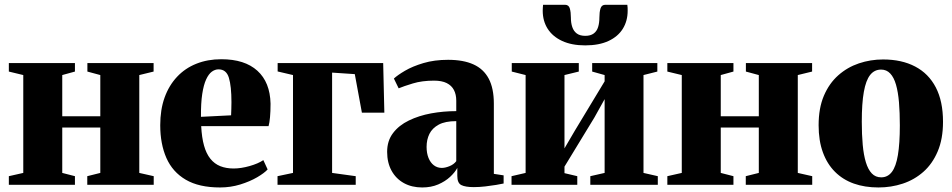

<svg xmlns="http://www.w3.org/2000/svg" viewBox="-20 -794 4092 825"><path d="M18 0V-37L80 -51V-471.5L18 -486.5V-523H302V-486.5L247.5 -471.5V-294.5H411V-471.5L355.5 -486.5V-523H640V-486.5L578.5 -471.5V-51L640.5 -37V0H355V-37L411 -51V-246H247.5V-51L302 -37V0Z M925.5 11.5Q835 11.5 778.2 -21.8Q721.5 -55 695 -115.2Q668.5 -175.5 668.5 -256Q668.5 -322.5 687.2 -374.8Q706 -427 740.8 -464Q775.5 -501 823.8 -520.2Q872 -539.5 931 -539.5Q1031.5 -539.5 1086 -490Q1140.5 -440.5 1142.5 -348.5Q1142.5 -314.5 1140.2 -290.2Q1138 -266 1134 -252H844.5Q847 -202.5 856.8 -168Q866.5 -133.5 884 -111.8Q901.5 -90 926.5 -80Q951.5 -70 984 -70Q1015.5 -70 1052.5 -80.5Q1089.5 -91 1111.5 -106L1130 -66Q1116 -50.5 1084.8 -32.2Q1053.5 -14 1012 -1.2Q970.5 11.5 925.5 11.5ZM843.5 -292 973 -298.5Q973.5 -313.5 974 -326.8Q974.5 -340 974.5 -355Q974.5 -423.5 963.5 -459.8Q952.5 -496 919 -496Q904 -496 890.2 -486Q876.5 -476 865.8 -452.8Q855 -429.5 849 -390.2Q843 -351 843.5 -292Z M1172.5 0V-37L1239 -51V-471.5L1173 -487V-523H1626.5L1631.5 -310H1535L1504.5 -475.5L1407 -482V-51L1508.5 -37V0Z M1794 11.5Q1749.5 11.5 1715.5 -7.2Q1681.5 -26 1662.5 -60.5Q1643.5 -95 1643.5 -141.5Q1643.5 -189 1668.8 -222.2Q1694 -255.5 1736.8 -276.2Q1779.5 -297 1832.2 -306.8Q1885 -316.5 1940.5 -316.5V-361.5Q1940.5 -388 1930.5 -407.2Q1920.5 -426.5 1899.5 -437Q1878.5 -447.5 1845 -447.5Q1793.5 -447.5 1754 -435.5Q1714.5 -423.5 1693 -414.5L1672.5 -456.5Q1688 -471 1720.2 -490Q1752.5 -509 1799.5 -523Q1846.5 -537 1905.5 -537Q1971 -537 2014.5 -517.2Q2058 -497.5 2080 -456Q2102 -414.5 2102 -348.5V-47L2144 -40.5V-5.5Q2133 -3 2112 0.5Q2091 4 2065.5 7Q2040 10 2016 10Q1979.5 10 1962.2 1.2Q1945 -7.5 1945 -38V-72.5Q1935 -53.5 1914 -34Q1893 -14.5 1862.8 -1.5Q1832.5 11.5 1794 11.5ZM1878.5 -72.5Q1893 -72.5 1911.5 -80Q1930 -87.5 1940.5 -101.5V-273.5Q1893 -273.5 1865.2 -258.5Q1837.5 -243.5 1825.2 -218.8Q1813 -194 1813 -163Q1813 -136 1821.2 -115.5Q1829.5 -95 1844.2 -83.8Q1859 -72.5 1878.5 -72.5Z M2178 0V-37L2238.5 -51V-471.5L2179 -486.5V-523H2467V-486.5L2405.5 -471.5V-156.5L2450 -232.5L2578 -444.5V-471.5L2524.5 -486.5V-523H2804.5V-486.5L2745 -471.5V-51L2806.5 -37V0H2516.5V-37L2578 -51V-368L2534 -289L2405.5 -78V-50L2460.5 -37V0ZM2407.5 -773.5Q2424 -773.5 2428.5 -757.5Q2433 -741.5 2433 -719Q2433 -695.5 2439 -677.8Q2445 -660 2458.5 -650Q2472 -640 2495 -640Q2517.5 -640 2531 -650Q2544.5 -660 2550 -677.8Q2555.5 -695.5 2555.5 -719Q2555.5 -741.5 2560.2 -757.5Q2565 -773.5 2581.5 -773.5H2675.5Q2676.5 -768 2676.8 -760.8Q2677 -753.5 2677 -748Q2677 -704 2656.2 -670.5Q2635.5 -637 2594.8 -618Q2554 -599 2494.5 -599Q2436.5 -599 2395.5 -618Q2354.5 -637 2333.2 -670.5Q2312 -704 2312 -748Q2312 -754.5 2312.5 -761Q2313 -767.5 2313.5 -773.5Z M2847.5 0V-37L2909.5 -51V-471.5L2847.5 -486.5V-523H3131.5V-486.5L3077 -471.5V-294.5H3240.5V-471.5L3185 -486.5V-523H3469.5V-486.5L3408 -471.5V-51L3470 -37V0H3184.5V-37L3240.5 -51V-246H3077V-51L3131.5 -37V0Z M3497.5 -256Q3497.5 -329.5 3520.2 -382.8Q3543 -436 3582 -470.5Q3621 -505 3670.8 -521.8Q3720.5 -538.5 3774.5 -538.5Q3854.5 -538.5 3912.2 -508.2Q3970 -478 4001 -418.5Q4032 -359 4032 -270.5Q4032 -197 4009.2 -143.5Q3986.5 -90 3947.8 -55.8Q3909 -21.5 3859.2 -5Q3809.5 11.5 3754.5 11.5Q3696 11.5 3648.8 -5.2Q3601.5 -22 3567.8 -55.8Q3534 -89.5 3515.8 -139.5Q3497.5 -189.5 3497.5 -256ZM3766.5 -32Q3794.5 -32 3812.2 -55.2Q3830 -78.5 3838.2 -128Q3846.5 -177.5 3846.5 -255Q3846.5 -310 3842.8 -354.5Q3839 -399 3830 -430.2Q3821 -461.5 3805.2 -478.2Q3789.5 -495 3766 -495Q3737 -495 3718.8 -471.8Q3700.5 -448.5 3691.8 -399.2Q3683 -350 3683 -271Q3683 -216 3687 -172Q3691 -128 3700.5 -96.8Q3710 -65.5 3726 -48.8Q3742 -32 3766.5 -32Z"/></svg>

Font: Merriweather 96pt Black
Style: Regular
Weight: 900
Version: Version 2.100